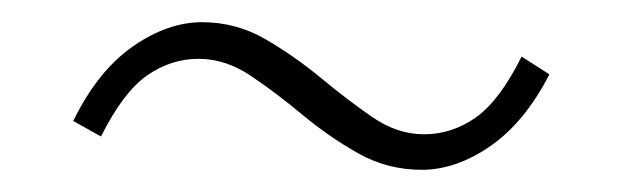

<svg xmlns="http://www.w3.org/2000/svg" viewBox="-20 -450 561 173"><path d="M360 -297Q329 -297 302.5 -312Q276 -327 252 -347Q228 -367 205.5 -382Q183 -397 159 -397Q134 -397 112.5 -382Q91 -367 71 -327L46 -341Q68 -386 99.5 -408Q131 -430 162 -430Q193 -430 219.5 -414.5Q246 -399 269.5 -379.5Q293 -360 315.5 -344.5Q338 -329 362 -329Q387 -329 408.5 -344Q430 -359 450 -399L475 -383Q453 -340 422 -318.5Q391 -297 360 -297Z"/></svg>

Font: Noto Sans JP
Style: Regular
Weight: 100
Designer: Ryoko NISHIZUKA 西塚涼子 (kana, bopomofo & ideographs); Paul D. Hunt (Latin, Greek & Cyrillic); Sandoll Communications 산돌커뮤니
Foundry: Adobe
Version: Version 2.004;hotconv 1.0.118;makeotfexe 2.5.65603